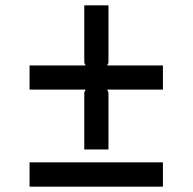

<svg xmlns="http://www.w3.org/2000/svg" viewBox="-20 -763 715 713"><path d="M585 -160.2V-69.8H89.8V-160.2ZM585 -520V-430.2H377.9L382.8 -419.9V-208H293V-419.9L297.9 -430.2H89.8V-520H297.9L293 -529.8V-743.2H382.8V-529.8L377.9 -520Z"/></svg>

Font: Sinkin Sans 400 Regular
Style: Regular
Weight: 400
Designer: Keith Bates
Foundry: K-Type
Version: Sinkin Sans (version 1.0)  by Keith Bates   •   © 2014   www